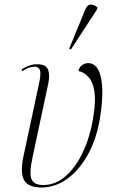

<svg xmlns="http://www.w3.org/2000/svg" viewBox="-20 -825 510 855"><path d="M165 10Q107 10 88 -21.5Q69 -53 84 -127L155 -459Q163 -496 158 -512Q153 -528 133 -528Q109 -528 79 -508L76 -516Q94 -527 110.5 -533Q127 -539 145 -539Q184 -539 193.5 -516Q203 -493 195 -453L126 -130Q109 -53 120.5 -27Q132 -1 172 -1Q229 -1 275.5 -43.5Q322 -86 353.5 -157Q385 -228 397 -315Q407 -381 400 -421Q393 -461 374 -482Q355 -503 329 -509Q334 -528 347 -536Q360 -544 372 -544Q414 -544 428.5 -484Q443 -424 428 -317Q414 -216 374.5 -142.5Q335 -69 280.5 -29.5Q226 10 165 10ZM296 -605 288 -608 360 -783Q369 -805 384.5 -804.5Q400 -804 414 -792L412 -783Z"/></svg>

Font: Noto Serif Display Condensed ExtraLight
Style: Italic
Weight: 200
Width: 3
Italic angle: -12°
Designer: Monotype Design Team
Foundry: Monotype Imaging Inc.
Version: Version 2.009